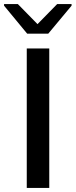

<svg xmlns="http://www.w3.org/2000/svg" viewBox="-22 -927 373 947"><path d="M110 0V-688H221V0ZM112 -761 -2 -899V-907H66L163 -808L260 -907H331V-899L216 -761Z"/></svg>

Font: Saira Expanded Medium
Style: Regular
Weight: 500
Width: 7
Designer: Hector Gatti with collaboration of the Omnibus-Type team
Foundry: Omnibus-Type
Version: Version 1.100; ttfautohint (v1.8.3)